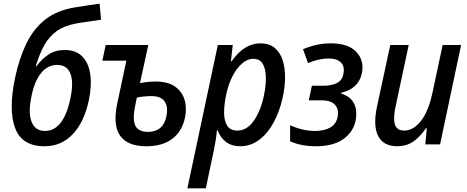

<svg xmlns="http://www.w3.org/2000/svg" viewBox="-20 -783 2532 1041"><path d="M221 10Q99 10 62 -88.5Q25 -187 62 -363Q84 -466 122.5 -546Q161 -626 224.5 -676.5Q288 -727 387 -743Q414 -748 449.5 -753Q485 -758 520 -763L528 -676Q488 -670 452 -665Q416 -660 390 -655Q327 -643 287 -614Q247 -585 220.5 -538.5Q194 -492 174 -424H178Q205 -462 242.5 -487Q280 -512 330 -512Q392 -512 426.5 -476.5Q461 -441 469.5 -379.5Q478 -318 462 -241Q437 -122 375 -56Q313 10 221 10ZM224 -73Q325 -73 362 -251Q380 -338 361.5 -384.5Q343 -431 290 -431Q238 -431 202 -386Q166 -341 150 -258Q132 -171 151.5 -122Q171 -73 224 -73Z M774 10Q566 10 616 -223L665 -454H535L553 -539H784L739 -332Q781 -341 824 -341Q890 -341 928.5 -314Q967 -287 980.5 -242.5Q994 -198 983 -145Q967 -70 913.5 -30Q860 10 774 10ZM715 -220Q697 -139 713 -103.5Q729 -68 782 -68Q866 -68 883 -156Q892 -207 871.5 -234.5Q851 -262 802 -262Q784 -262 762.5 -260Q741 -258 722 -254Z M996 238 1161 -539H1242L1232 -451H1236Q1304 -548 1392 -548Q1439 -548 1468.5 -524Q1498 -500 1512 -458Q1526 -416 1525.5 -362.5Q1525 -309 1512 -251Q1495 -176 1462.5 -117Q1430 -58 1384 -24Q1338 10 1282 10Q1194 10 1160 -76H1156Q1154 -51 1149.5 -22.5Q1145 6 1140 29L1096 238ZM1267 -75Q1318 -75 1355.5 -127.5Q1393 -180 1411 -265Q1422 -317 1421.5 -362.5Q1421 -408 1405 -436Q1389 -464 1354 -464Q1321 -464 1291.5 -438Q1262 -412 1239.5 -367.5Q1217 -323 1206 -268Q1195 -216 1195 -172Q1195 -128 1212 -101.5Q1229 -75 1267 -75Z M1693 10Q1612 10 1553 -17V-104Q1583 -90 1618 -81.5Q1653 -73 1688 -73Q1737 -73 1769.5 -91Q1802 -109 1810 -147Q1819 -188 1797.5 -213.5Q1776 -239 1724 -239H1654L1671 -318H1728Q1779 -318 1807.5 -333Q1836 -348 1842 -383Q1850 -423 1828 -444.5Q1806 -466 1761 -466Q1710 -466 1650 -441L1623 -516Q1696 -548 1774 -548Q1868 -548 1912 -501.5Q1956 -455 1942 -386Q1925 -303 1830 -280L1829 -276Q1868 -264 1887 -241Q1906 -218 1910 -188Q1914 -158 1908 -128Q1894 -65 1839.5 -27.5Q1785 10 1693 10Z M2134 10Q2059 10 2030.5 -45.5Q2002 -101 2024 -205L2096 -539H2196L2124 -202Q2111 -140 2121.5 -107.5Q2132 -75 2172 -75Q2221 -75 2262.5 -127.5Q2304 -180 2326 -286L2380 -539H2480L2366 0H2286L2294 -88H2290Q2255 -38 2218.5 -14Q2182 10 2134 10Z"/></svg>

Font: Noto Sans SemiCondensed Medium
Style: Italic
Weight: 500
Width: 4
Italic angle: -12°
Designer: Monotype Design Team
Foundry: Monotype Imaging Inc.
Version: Version 2.013; ttfautohint (v1.8.4.7-5d5b)